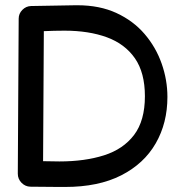

<svg xmlns="http://www.w3.org/2000/svg" viewBox="-20 -722 716 742"><path d="M272 -701.7H279.3Q365.2 -701.7 430.2 -671.6Q495.1 -641.6 538.8 -590.6Q582.5 -539.6 604.7 -476.3Q627 -413.1 627 -347.2Q627 -246.6 581.8 -168Q536.6 -89.4 448.5 -44.4Q360.4 0.5 231.4 0.5H208.5L97.2 -0.5Q77.6 -1 63.2 -15.6Q48.8 -30.3 48.8 -50.8L52.2 -649.9Q52.2 -669.4 66.4 -683.8Q80.6 -698.2 100.1 -698.7ZM540 -350.1Q540 -440.9 501.5 -496.6Q462.9 -552.2 393.1 -577.9Q323.2 -603.5 229 -603.5Q209 -603.5 189.2 -603Q169.4 -602.5 149.4 -601.6L146.5 -99.1L209.5 -98.1Q307.6 -98.1 382.1 -121.8Q456.5 -145.5 498.3 -200.7Q540 -255.9 540 -350.1Z"/></svg>

Font: Manjari
Style: Bold
Weight: 700
Designer: Santhosh Thottingal <santhosh.thottingal@gmail.com>
Version: Version 2.000